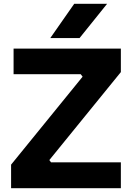

<svg xmlns="http://www.w3.org/2000/svg" viewBox="-20 -984 687 1004"><path d="M38 -123 412 -583 402 -596H51V-730H612V-607L238 -147L247 -135H612V0H38ZM368 -964H540L396 -785H243Z"/></svg>

Font: Sora-SIA
Style: Bold
Weight: 700
Designer: Jonathan Barnbrook, Julián Moncada
Foundry: Barnbrook Fonts
Version: Version 2.000